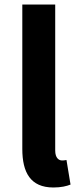

<svg xmlns="http://www.w3.org/2000/svg" viewBox="-20 -818 355 852"><path d="M217 14C251 14 276 8 293 1L275 -108C265 -106 261 -106 255 -106C241 -106 225 -117 225 -150V-798H79V-157C79 -53 115 14 217 14Z"/></svg>

Font: Source Han Sans Old Style Bold
Style: Regular
Weight: 700
Designer: Ryoko NISHIZUKA (kana & ideographs); Paul D. Hunt (Latin, Greek & Cyrillic); Wenlong ZHANG (bopomofo); Sandoll Communica
Foundry: Adobe Systems Incorporated
Version: Version 1.004;PS 1.004;hotconv 1.0.81;makeotf.lib2.5.63406